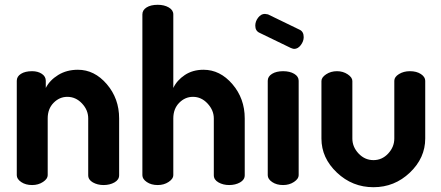

<svg xmlns="http://www.w3.org/2000/svg" viewBox="-20 -772 1840 801"><path d="M50 -41V-435Q50 -453 67.5 -464Q85 -475 114 -475Q138 -475 154.5 -464Q171 -453 171 -435V-405Q187 -437 222.5 -459Q258 -481 305 -481Q374 -481 425.5 -421Q477 -361 477 -278V-41Q477 -22 457.5 -11Q438 0 412 0Q387 0 367.5 -11Q348 -22 348 -41V-278Q348 -313 322 -340.5Q296 -368 261 -368Q228 -368 203.5 -343Q179 -318 179 -278V-41Q179 -26 159.5 -13Q140 0 114 0Q87 0 68.5 -12.5Q50 -25 50 -41Z M574 -41V-712Q574 -730 591.5 -741Q609 -752 638 -752Q665 -752 684 -741Q703 -730 703 -712V-405Q718 -437 751 -459Q784 -481 829 -481Q898 -481 949.5 -421Q1001 -361 1001 -278V-41Q1001 -22 981.5 -11Q962 0 936 0Q911 0 891.5 -11Q872 -22 872 -41V-278Q872 -312 846 -340Q820 -368 785 -368Q752 -368 727.5 -343Q703 -318 703 -278V-41Q703 -26 683.5 -13Q664 0 638 0Q611 0 592.5 -12.5Q574 -25 574 -41Z M1045 -665Q1045 -683 1057 -698.5Q1069 -714 1085 -714Q1088 -714 1098 -712L1230 -648Q1247 -640 1247 -617Q1247 -600 1235 -584Q1223 -568 1207 -568Q1203 -568 1193 -572L1063 -635Q1045 -643 1045 -665ZM1097 -41V-435Q1097 -453 1115 -464Q1133 -475 1161 -475Q1189 -475 1207.5 -464Q1226 -453 1226 -435V-41Q1226 -26 1206.5 -13Q1187 0 1161 0Q1134 0 1115.5 -12.5Q1097 -25 1097 -41Z M1321 -194V-434Q1321 -449 1340.5 -462Q1360 -475 1386 -475Q1411 -475 1430.5 -462Q1450 -449 1450 -434V-194Q1450 -159 1476 -131.5Q1502 -104 1538 -104Q1574 -104 1599.5 -131.5Q1625 -159 1625 -194V-435Q1625 -451 1644.5 -463Q1664 -475 1690 -475Q1718 -475 1736 -463Q1754 -451 1754 -435V-194Q1754 -113 1690 -52Q1626 9 1538 9Q1450 9 1385.5 -52Q1321 -113 1321 -194Z"/></svg>

Font: Terminal Dosis
Style: Bold
Weight: 700
Designer: EdgarTolentino, PabloImpallari, IginoMarini
Foundry: EdgarTolentino, PabloImpallari, IginoMarini
Version: Version 1.006